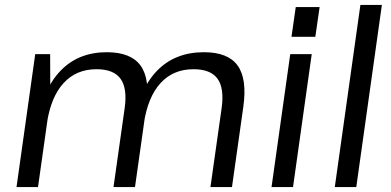

<svg xmlns="http://www.w3.org/2000/svg" viewBox="-20 -760 1590 780"><path d="M880.3 -320.2Q891.7 -401.2 863.8 -440Q835.8 -478.8 766.1 -478.8Q683.5 -478.8 632 -422.2Q580.4 -365.6 564.3 -257.6L515.1 -188.4L524.3 -254.1Q544 -395.7 617.2 -471.8Q690.4 -547.9 808.6 -547.9Q906 -547.9 945.1 -494.1Q984.3 -440.3 968.6 -326.8L922.4 0H834.9ZM123.1 -540H183.7L184.4 -354L134.4 0H47.1ZM486.4 -320.2Q497.8 -401.2 469.7 -440Q441.7 -478.8 372.1 -478.8Q289.7 -478.8 238 -422.2Q186.4 -365.6 170.3 -257.6L121.3 -188.4L131.4 -254.1Q153.2 -397 225.8 -472.4Q298.4 -547.9 413.8 -547.9Q511.1 -547.9 550.7 -494.1Q590.2 -440.3 574.6 -326.8L528.4 0H441.1Z M1246.4 -540 1170.4 0H1083.1L1159.1 -540ZM1278.5 -731.4 1261 -610.6H1164.2L1181.5 -731.4Z M1531.4 -740 1427.4 0H1340.1L1444.1 -740Z"/></svg>

Font: Pathway Extreme 8pt Thin 12pt
Style: Italic
Weight: 100
Italic angle: -8°
Version: Version 1.001;gftools[0.9.26]